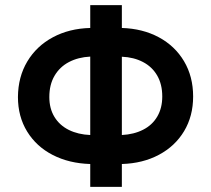

<svg xmlns="http://www.w3.org/2000/svg" viewBox="-20 -727 822 747"><path d="M454.1 -618.2Q535.2 -615.7 597.9 -582Q660.6 -548.3 696 -488.8Q731.4 -429.2 731.4 -351.6Q731.4 -275.4 696.3 -216.8Q661.1 -158.2 598.4 -124.8Q535.6 -91.3 454.1 -88.9V0H331.1V-88.9Q249 -91.3 185.3 -124Q121.6 -156.7 85.7 -215.1Q49.8 -273.4 49.8 -349.6Q50.3 -427.7 86.2 -487.8Q122.1 -547.9 185.8 -582Q249.5 -616.2 331.1 -618.2V-707H454.1ZM331.1 -201.7V-506.8Q284.2 -504.4 248.3 -485.6Q212.4 -466.8 192.1 -432.1Q171.9 -397.5 171.9 -349.6Q171.9 -304.7 191.9 -272Q211.9 -239.3 248 -221.4Q284.2 -203.6 331.1 -201.7ZM611.3 -351.6Q611.3 -398.9 591.6 -433.1Q571.8 -467.3 536.1 -485.8Q500.5 -504.4 454.1 -506.3V-201.7Q501 -204.1 536.6 -222.2Q572.3 -240.2 591.8 -273.4Q611.3 -306.6 611.3 -351.6Z"/></svg>

Font: WEMIX Pretendard SemiBold
Style: Regular
Weight: 600
Designer: Base glyphs from Inter by Rasmus Andersson; Hangeul glyphs from Noto Sans CJK(Source Han Sans) by Jang Soo-young and Kan
Foundry: Kil Hyung-jin
Version: Version 1.000